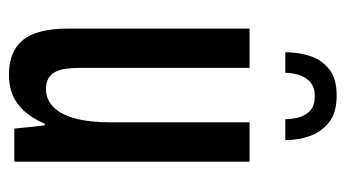

<svg xmlns="http://www.w3.org/2000/svg" viewBox="-192 -570 774 430"><g transform="rotate(90 195.0 -355.0)"><path d="M147 12Q96 12 70 -19Q44 -50 44 -121V-527H132V-145Q132 -129 134 -115.5Q136 -102 141 -92Q146 -82 155.5 -76.5Q165 -71 180 -71Q202 -71 219 -87Q236 -103 245 -135.5Q254 -168 254 -217V-527H342V0H268L261 -68H257Q245 -40 228.5 -22Q212 -4 192 4Q172 12 147 12ZM194 -722Q233 -722 254.5 -704.5Q276 -687 285 -661Q294 -635 294 -607H247Q247 -621 243 -636.5Q239 -652 228 -662.5Q217 -673 195 -673Q175 -673 163.5 -662.5Q152 -652 147.5 -636.5Q143 -621 143 -607H97Q97 -635 105 -661Q113 -687 134 -704.5Q155 -722 194 -722Z"/></g></svg>

Font: Archivo ExtraCondensed Medium
Style: Regular
Weight: 500
Width: 2
Designer: Hector Gatti
Foundry: Omnibus-Type
Version: Version 2.001